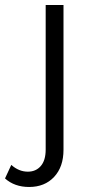

<svg xmlns="http://www.w3.org/2000/svg" viewBox="-72 -546 366 765"><path d="M44 199Q-14 199 -52 165L-27 111Q3 138 39 138Q71 138 90.5 115.5Q110 93 110 50V-526H181V51Q181 119 143.5 159Q106 199 44 199Z"/></svg>

Font: mBank
Style: Regular
Weight: 400
Designer: Julieta Ulanovsky
Foundry: Julieta Ulanovsky
Version: Version 7.200;PS 007.200;hotconv 1.0.88;makeotf.lib2.5.64775